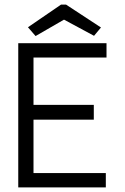

<svg xmlns="http://www.w3.org/2000/svg" viewBox="-20 -811 540 831"><path d="M134 -655 257 -726 387 -656 417 -692 266 -791H244L101 -693ZM59 0H438V-62H125V-293H386V-357H125V-562H441V-624H59Z"/></svg>

Font: Inconsolata
Style: Regular
Weight: 400
Monospace: yes
Designer: Raph Levien, Cyreal, Brenton Simpson
Foundry: Raph Levien, Cyreal, Google
Version: Version 3.100